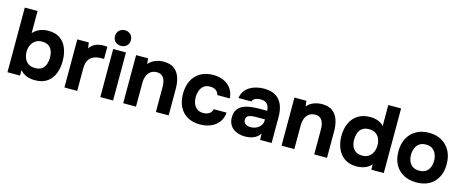

<svg xmlns="http://www.w3.org/2000/svg" viewBox="-40 -1388 4913 2032"><g transform="rotate(15 2416.0 -372.0)"><path d="M355 7Q329 7 300.5 2Q272 -3 244.5 -17.5Q217 -32 193 -59L192 0H55V-708H195V-465Q225 -501 269.5 -518.5Q314 -536 362 -536Q440 -536 490 -500.5Q540 -465 564.5 -404Q589 -343 589 -264Q589 -187 564 -125.5Q539 -64 487.5 -28.5Q436 7 355 7ZM325 -118Q374 -118 401 -140Q428 -162 439 -196Q450 -230 450 -267Q450 -304 438 -336.5Q426 -369 398.5 -388.5Q371 -408 325 -408Q283 -408 253.5 -387.5Q224 -367 209 -334Q194 -301 194 -263Q194 -225 207.5 -191.5Q221 -158 250 -138Q279 -118 325 -118Z M679 0V-527H805L814 -464Q834 -494 859 -509.5Q884 -525 911 -530.5Q938 -536 966 -536Q979 -536 990 -535.5Q1001 -535 1006 -535V-400H973Q926 -400 891 -384Q856 -368 837.5 -334Q819 -300 819 -247V0Z M1072 0V-527H1212V0ZM1142 -580Q1103 -580 1079 -603.5Q1055 -627 1055 -664Q1055 -703 1080 -727Q1105 -751 1143 -751Q1178 -751 1203.5 -727.5Q1229 -704 1229 -665Q1229 -627 1204.5 -603.5Q1180 -580 1142 -580Z M1323 0V-527H1454L1461 -466Q1483 -493 1511.5 -508.5Q1540 -524 1569.5 -530Q1599 -536 1623 -536Q1699 -536 1741.5 -503Q1784 -470 1802.5 -414.5Q1821 -359 1821 -291V0H1681V-273Q1681 -297 1677 -321Q1673 -345 1662.5 -365Q1652 -385 1633 -397Q1614 -409 1583 -409Q1543 -409 1516 -389Q1489 -369 1476 -335Q1463 -301 1463 -260V0Z M2164 7Q2083 7 2025.5 -26Q1968 -59 1938 -119.5Q1908 -180 1908 -262Q1908 -345 1939 -406.5Q1970 -468 2028.5 -502Q2087 -536 2170 -536Q2234 -536 2284 -513Q2334 -490 2364.5 -447Q2395 -404 2400 -341H2263Q2254 -376 2228.5 -392Q2203 -408 2168 -408Q2123 -408 2096.5 -386Q2070 -364 2058.5 -330Q2047 -296 2047 -262Q2047 -225 2059 -192.5Q2071 -160 2097.5 -139.5Q2124 -119 2167 -119Q2203 -119 2230 -135.5Q2257 -152 2265 -187H2405Q2400 -122 2366 -79Q2332 -36 2279.5 -14.5Q2227 7 2164 7Z M2657 7Q2621 7 2587.5 -2.5Q2554 -12 2528 -32Q2502 -52 2487 -82Q2472 -112 2472 -152Q2472 -206 2494 -238.5Q2516 -271 2553 -288Q2590 -305 2638.5 -311Q2687 -317 2739 -317H2815Q2815 -346 2804.5 -368.5Q2794 -391 2773 -403.5Q2752 -416 2719 -416Q2698 -416 2678.5 -410.5Q2659 -405 2646 -395Q2633 -385 2629 -369H2487Q2493 -413 2515 -444.5Q2537 -476 2570 -496Q2603 -516 2642.5 -525.5Q2682 -535 2724 -535Q2839 -535 2894 -469.5Q2949 -404 2949 -284V0H2823L2821 -68Q2796 -33 2764.5 -17Q2733 -1 2704 3Q2675 7 2657 7ZM2689 -104Q2724 -104 2753 -118Q2782 -132 2799 -156Q2816 -180 2816 -210V-223H2720Q2699 -223 2679.5 -221Q2660 -219 2644.5 -213.5Q2629 -208 2620 -196Q2611 -184 2611 -164Q2611 -144 2621.5 -130.5Q2632 -117 2650 -110.5Q2668 -104 2689 -104Z M3058 0V-527H3189L3196 -466Q3218 -493 3246.5 -508.5Q3275 -524 3304.5 -530Q3334 -536 3358 -536Q3434 -536 3476.5 -503Q3519 -470 3537.5 -414.5Q3556 -359 3556 -291V0H3416V-273Q3416 -297 3412 -321Q3408 -345 3397.5 -365Q3387 -385 3368 -397Q3349 -409 3318 -409Q3278 -409 3251 -389Q3224 -369 3211 -335Q3198 -301 3198 -260V0Z M3880 7Q3800 7 3747.5 -29.5Q3695 -66 3669 -127.5Q3643 -189 3643 -264Q3643 -343 3671 -404.5Q3699 -466 3754 -501Q3809 -536 3891 -536Q3919 -536 3946.5 -529.5Q3974 -523 3997.5 -510.5Q4021 -498 4038 -478V-708H4178V0H4042L4040 -59Q4022 -36 3996.5 -21.5Q3971 -7 3942 0Q3913 7 3880 7ZM3908 -119Q3953 -119 3981.5 -140Q4010 -161 4024 -194Q4038 -227 4038 -265Q4038 -304 4024.5 -336.5Q4011 -369 3982.5 -388.5Q3954 -408 3908 -408Q3862 -408 3834 -387Q3806 -366 3794.5 -332.5Q3783 -299 3783 -261Q3783 -233 3789.5 -207.5Q3796 -182 3811 -162Q3826 -142 3850 -130.5Q3874 -119 3908 -119Z M4534 7Q4454 7 4394 -25.5Q4334 -58 4301 -118.5Q4268 -179 4268 -262Q4268 -347 4301.5 -408.5Q4335 -470 4395 -503Q4455 -536 4533 -536Q4613 -536 4672 -502Q4731 -468 4764 -407Q4797 -346 4797 -261Q4797 -178 4764.5 -117.5Q4732 -57 4673.5 -25Q4615 7 4534 7ZM4532 -121Q4578 -121 4606 -141Q4634 -161 4646.5 -193.5Q4659 -226 4659 -262Q4659 -298 4646.5 -331Q4634 -364 4606.5 -385.5Q4579 -407 4532 -407Q4487 -407 4459 -385.5Q4431 -364 4418.5 -331Q4406 -298 4406 -262Q4406 -225 4418.5 -193Q4431 -161 4459 -141Q4487 -121 4532 -121Z"/></g></svg>

Font: Onest
Style: Bold
Weight: 700
Designer: Dmitri Voloshin, Andrey Kudryavtsev
Foundry: Dmitri Voloshin, Andrey Kudryavtsev
Version: Version 1.000;gftools[0.9.33]